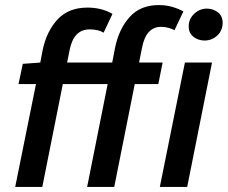

<svg xmlns="http://www.w3.org/2000/svg" viewBox="-20 -738 899 758"><path d="M324 0 405 -406H228L147 0H40L122 -406H53L70 -486L139 -491L148 -538Q163 -613 206.5 -660.5Q250 -708 325 -708Q382 -708 424 -683L389 -609Q368 -622 334 -622Q271 -622 255 -541L245 -491H423L434 -548Q449 -623 491.5 -670.5Q534 -718 607 -718Q635 -718 659.5 -711Q684 -704 704 -693L669 -619Q659 -624 645.5 -628Q632 -632 616 -632Q557 -632 541 -551L529 -491H622L605 -406H512L431 0ZM611 0 710 -491H817L719 0ZM787 -578Q763 -578 744 -592.5Q725 -607 725 -634Q725 -663 746.5 -683.5Q768 -704 797 -704Q821 -704 840 -689.5Q859 -675 859 -648Q859 -618 838 -598Q817 -578 787 -578Z"/></svg>

Font: Source Sans 3 Semibold
Style: Italic
Weight: 600
Italic angle: -11°
Designer: Paul D. Hunt
Foundry: Adobe
Version: Version 3.052;hotconv 1.1.0;makeotfexe 2.6.0